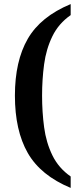

<svg xmlns="http://www.w3.org/2000/svg" viewBox="-20 -786 396 940"><path d="M326 134Q179 73 116 -37Q53 -147 53 -318Q53 -487 116 -596Q179 -705 326 -766V-712Q267 -671 236.5 -608.5Q206 -546 196 -471.5Q186 -397 186 -318Q186 -238 196 -163Q206 -88 236.5 -25.5Q267 37 326 78Z"/></svg>

Font: Noto Serif Georgian SemiCondensed SemiBold
Style: Regular
Weight: 600
Width: 4
Designer: Monotype Design Team, Akaki Razmadze
Foundry: Google LLC
Version: Version 2.003; ttfautohint (v1.8.4.7-5d5b)